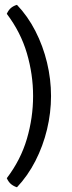

<svg xmlns="http://www.w3.org/2000/svg" viewBox="-20 -667 296 792"><path d="M50 105.5Q37 101.5 26.2 93Q15.5 84.5 8 68Q65.5 -7.5 91 -94.5Q116.5 -181.5 116.5 -271Q116.5 -360 91 -447Q65.5 -534 8 -610Q15.5 -626.5 26.2 -635Q37 -643.5 50 -647Q94.5 -600.5 126 -539Q157.5 -477.5 174 -408.8Q190.5 -340 190.5 -271Q190.5 -202 174 -133.2Q157.5 -64.5 126 -3Q94.5 58.5 50 105.5Z"/></svg>

Font: Signika Negative SC Light
Style: Regular
Weight: 300
Designer: Anna Giedryś
Foundry: Anna Giedryś
Version: Version 2.000; ttfautohint (v1.8.3) -l 8 -r 50 -G 200 -x 9 -